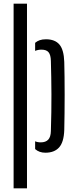

<svg xmlns="http://www.w3.org/2000/svg" viewBox="-20 -820 414 1040"><path d="M53.7 200V-800H126.2V200ZM170.3 -54.7Q176.5 -51.8 184.3 -50.4Q192 -48.9 200.8 -48.9Q227.4 -48.9 241.1 -63.4Q254.9 -77.9 255.6 -110.2Q257.2 -163.2 258 -212.7Q258.8 -262.2 258.6 -309.2Q258.4 -356.2 257.6 -401.2Q256.8 -446.1 255.6 -489.8Q254.9 -522.5 243.2 -536.8Q231.5 -551.1 204.8 -551.1Q185.7 -551.1 170.3 -544.3V-588.1Q181.2 -597.4 195.2 -602.3Q209.2 -607.2 229 -607.2Q277.6 -607.2 301.8 -578.9Q325.9 -550.7 328.1 -484.7Q329.1 -451.3 329.6 -404.6Q330.2 -357.9 330.2 -306.2Q330.2 -254.4 329.6 -204.7Q329.1 -155.1 328.1 -115.7Q325.9 -50.2 300.2 -21.5Q274.4 7.2 225.8 7.2Q192.3 7.2 170.3 -12.5Z"/></svg>

Font: Big Shoulders Stencil Thin
Style: Regular
Weight: 100
Designer: Patric King
Foundry: XO Type Co
Version: Version 2.001